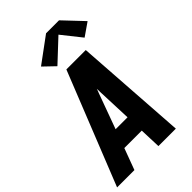

<svg xmlns="http://www.w3.org/2000/svg" viewBox="-297 -1082 1183 1183"><g transform="rotate(-45 294.0 -490.5)"><path d="M-12 0 281 -735H450L500 0H348L343 -140H191L139 0ZM339 -260 330 -490Q330 -497 330 -504Q330 -511 329 -518Q327 -511 324.5 -504Q322 -497 319 -490L235 -260ZM256 -788 183 -858 350 -981H463L584 -853L499 -794L398 -921Z"/></g></svg>

Font: Iosevka SS04 Heavy Extended
Style: Italic
Weight: 900
Width: 7
Italic angle: -9°
Monospace: yes
Designer: Belleve Invis
Foundry: Belleve Invis
Version: Version 19.0.0; ttfautohint (v1.8.4)